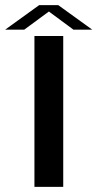

<svg xmlns="http://www.w3.org/2000/svg" viewBox="-62 -730 380 750"><path d="M72.5 0H185V-589.5H72.5ZM-42 -614H32.5L129 -685L225 -614H298.5L165.5 -710H91Z"/></svg>

Font: Anybody Expanded
Style: Regular
Weight: 400
Width: 7
Version: Version 1.113;gftools[0.9.25]